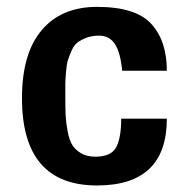

<svg xmlns="http://www.w3.org/2000/svg" viewBox="-20 -534 558 567"><path d="M472.7 -183.6Q472.7 13.7 266.6 13.7Q44.9 13.7 44.9 -244.1Q44.9 -376 103 -444.8Q161.1 -513.7 266.6 -513.7Q380.9 -513.7 426.8 -463.4Q472.7 -413.1 472.7 -325.2H340.8Q335.9 -377.9 319.8 -403.3Q303.7 -428.7 272.5 -428.7Q251 -428.7 234.9 -422.4Q218.8 -416 208.5 -408.2Q198.2 -400.4 190.9 -383.3Q183.6 -366.2 180.2 -355Q176.8 -343.8 174.8 -319.8Q172.9 -295.9 172.9 -285.2Q172.9 -274.4 172.9 -248Q172.9 -213.9 173.8 -193.4Q174.8 -172.9 179.7 -146.5Q184.6 -120.1 193.4 -106Q202.1 -91.8 219.2 -81.5Q236.3 -71.3 261.7 -71.3Q307.6 -71.3 322.8 -98.6Q337.9 -126 337.9 -183.6Z"/></svg>

Font: FreeUniversal
Style: Bold
Weight: 700
Version: Version 1.001